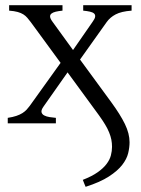

<svg xmlns="http://www.w3.org/2000/svg" viewBox="-20 -474 543 738"><path d="M260.7 -281.7 335.9 -390.1Q344.7 -401.9 345.7 -409.7Q346.7 -417.5 341.6 -422.1Q336.4 -426.8 325.7 -429.2Q314.9 -431.6 299.8 -433.1V-454.1H485.8V-433.1Q446.3 -430.2 424.6 -418.7Q402.8 -407.2 390.1 -389.2L287.6 -245.1L407.7 -81.1Q442.4 -33.7 460.2 2.9Q478 39.6 478 72.8Q478 92.3 472.7 114.7Q467.3 137.2 449.7 159.9Q432.1 182.6 398.7 204.3Q365.2 226.1 309.1 244.1Q307.6 240.2 304.2 232.4Q300.8 224.6 298.3 217.3Q333.5 203.6 355.2 188.2Q377 172.9 389.4 156.5Q401.9 140.1 406.2 123.3Q410.6 106.4 410.6 90.3Q410.6 76.2 408 62.7Q405.3 49.3 399.4 34.9Q393.6 20.5 384 4.6Q374.5 -11.2 360.8 -30.3L239.7 -195.8L147 -64Q137.7 -50.8 139.6 -42.7Q141.6 -34.7 149.9 -30.3Q158.2 -25.9 170.7 -23.9Q183.1 -22 194.8 -21V0H9.8V-21Q29.3 -23.9 43 -28.6Q56.6 -33.2 66.2 -39.3Q75.7 -45.4 82.3 -52.5Q88.9 -59.6 94.2 -66.9L212.9 -232.4L98.1 -389.2Q91.3 -397.9 85 -405.5Q78.6 -413.1 69.8 -418.7Q61 -424.3 47.9 -428Q34.7 -431.6 15.1 -433.1V-454.1H220.2V-433.1Q205.1 -431.6 194.1 -429Q183.1 -426.3 177.5 -421.6Q171.9 -417 172.6 -409.4Q173.3 -401.9 182.1 -390.1Z"/></svg>

Font: Gentium Plus CyrE
Style: Regular
Weight: 400
Designer: J. Victor Gaultney, Annie Olsen, Iska Routamaa, Becca Hirsbrunner
Foundry: SIL International
Version: Version 5.000